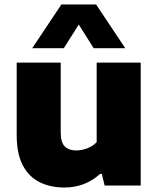

<svg xmlns="http://www.w3.org/2000/svg" viewBox="-20 -828 706 857"><path d="M267.5 9Q205 9 157 -14.8Q109 -38.5 81.8 -90Q54.5 -141.5 54.5 -225V-548.5H251V-237.5Q251 -191.5 269.5 -174Q288 -156.5 320 -156.5Q345 -156.5 370 -166.2Q395 -176 411.5 -193.5V-548.5H608V0H447L434.5 -52H427Q360 9 267.5 9ZM124 -613 254 -808H409L539 -613H398L331.5 -718.5L265 -613Z"/></svg>

Font: Encode Sans SmExp XBd
Style: Regular
Weight: 800
Width: 6
Designer: Multiple Designers
Foundry: Impallari Type
Version: Version 3.002; ttfautohint (v1.8.3) -l 8 -r 50 -G 200 -x 14 